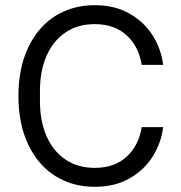

<svg xmlns="http://www.w3.org/2000/svg" viewBox="-20 -710 697 740"><path d="M51 -340Q51 -447 88.5 -526.5Q126 -606 192.5 -648Q259 -690 345 -690Q422 -690 478.5 -658Q535 -626 568 -574Q601 -522 609 -460H526Q515 -531 468 -574Q421 -617 345 -617Q280 -617 232.5 -585Q185 -553 159.5 -495Q134 -437 134 -360V-320Q134 -243 159.5 -185Q185 -127 232.5 -95Q280 -63 345 -63Q421 -63 468 -106Q515 -149 526 -220H609Q601 -158 568 -106Q535 -54 478.5 -22Q422 10 345 10Q259 10 192.5 -32Q126 -74 88.5 -153.5Q51 -233 51 -340Z"/></svg>

Font: TASA Orbiter VF Text
Style: Regular
Weight: 400
Designer: Weizhong Zhang
Foundry: 本地遙控
Version: Version 1.001;Glyphs 3.2 (3192)